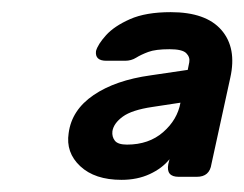

<svg xmlns="http://www.w3.org/2000/svg" viewBox="-20 -725 402 316"><path d="M180 -429Q136 -429 112 -451.5Q88 -474 93 -506Q98 -544 134 -568.5Q170 -593 228 -601L289 -610Q290 -614 291.5 -622.5Q293 -631 286.5 -637.5Q280 -644 259 -644Q236 -644 224 -639.5Q212 -635 204 -630Q196 -625 186 -625H155Q136 -625 138 -641Q141 -652 154.5 -667Q168 -682 194 -693.5Q220 -705 261 -705Q319 -705 344.5 -675.5Q370 -646 359 -597L328 -455Q325 -434 304 -434H274Q253 -434 257 -455L259 -463Q247 -448 226.5 -438.5Q206 -429 180 -429ZM189 -487Q225 -487 248.5 -507.5Q272 -528 277 -556L231 -549Q197 -544 182 -533Q167 -522 165 -509Q164 -500 169 -493.5Q174 -487 189 -487Z"/></svg>

Font: Lubike
Style: Italic
Weight: 400
Italic angle: -12°
Foundry: Honoka55
Version: Version 1.000;July 22, 2022;FontCreator 14.0.0.2862 64-bit